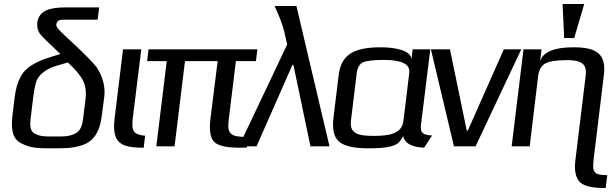

<svg xmlns="http://www.w3.org/2000/svg" viewBox="-20 -730 3050 958"><path d="M305 -632H467L475 -693H307C233 -693 174 -680 166 -617C164 -596 168 -578 179 -562C188 -549 222 -516 281 -461L277 -459C215 -440 189 -434 142 -407C88 -376 63 -324 53 -243L42 -153C34 -82 43 -35 88 -14C135 10 169 10 245 10C307 10 334 10 382 -3C447 -21 478 -72 488 -153L501 -253C505 -302 492 -350 461 -396C442 -421 393 -470 316 -541C294 -561 279 -576 271 -585C264 -594 260 -601 261 -608C264 -630 280 -632 305 -632ZM395 -140C390 -100 380 -74 352 -62C320 -48 300 -49 253 -49C205 -49 185 -48 156 -62C131 -74 128 -100 133 -140L146 -247C150 -278 155 -303 160 -321C172 -356 207 -381 239 -394C256 -400 282 -408 317 -418H319C357 -383 382 -353 394 -328C407 -303 411 -272 407 -237Z M642 -136 685 -484H594L552 -141C548 -108 548 -82 553 -62C565 -3 619 7 697 7L704 -53C648 -57 635 -76 642 -136Z M1121 -131 1157 -425H1257L1264 -484H721L714 -425H812L760 0H851L903 -425H1066L1030 -137C1023 -78 1030 -39 1050 -21C1070 -2 1112 7 1176 7C1182 7 1205 6 1212 6L1218 -47H1211C1135 -47 1112 -58 1121 -131Z M1459 -700H1350C1375 -647 1390 -605 1398 -573L1413 -508L1172 0H1260L1439 -406H1444L1529 0H1624Z M2080 -103 2127 -484H2039L2033 -432C2034 -481 1942 -494 1883 -494C1761 -494 1684 -468 1670 -357L1644 -144C1637 -85 1646 -45 1672 -23C1698 -1 1746 10 1816 10C1860 10 1894 8 1918 3C1964 -7 1971 -16 1992 -51C1998 -16 2033 4 2096 7L2136 -54C2095 -56 2076 -65 2080 -103ZM1843 -52C1770 -52 1723 -62 1731 -127L1760 -366C1764 -393 1774 -411 1791 -419C1809 -427 1844 -431 1897 -431C1986 -431 2028 -409 2022 -366L1993 -127C1985 -61 1921 -52 1843 -52Z M2581 -484H2494L2314 -78H2309L2225 -484H2130L2245 0H2353Z M2942 64 2993 -355C3006 -461 2957 -494 2842 -494C2745 -494 2690 -471 2675 -425L2682 -484H2592L2533 0H2623L2665 -350C2669 -381 2681 -402 2700 -413C2720 -424 2756 -430 2808 -430C2831 -430 2850 -428 2864 -424C2897 -414 2908 -391 2902 -350L2851 69C2845 117 2851 152 2870 175C2889 197 2930 208 2993 208H3002L3010 144C2943 144 2934 130 2942 64ZM2845 -540 2895 -710H2787L2795 -540Z"/></svg>

Font: Gamestation Display
Style: Italic
Weight: 400
Designer: Jonas Hecksher
Foundry: Jonas Hecksher, Playtypeª, e-types AS
Version: Version 1.003